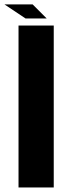

<svg xmlns="http://www.w3.org/2000/svg" viewBox="-51 -832 290 852"><path d="M187.5 0H31.2V-718.8H187.5ZM62.5 -750 -31.2 -812.5H93.8L156.2 -750Z"/></svg>

Font: Signwood
Style: Regular
Weight: 400
Designer: GGBotNet
Foundry: GGBotNet
Version: 0.95